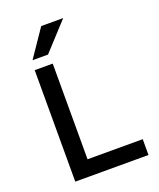

<svg xmlns="http://www.w3.org/2000/svg" viewBox="-168 -1040 945 1141"><g transform="rotate(-20 305.0 -469.0)"><path d="M107 0V-705H221V-100H570V0ZM115 -765 233 -938H372L213 -765Z"/></g></svg>

Font: Nunito Sans 6pt SemiBold
Style: Regular
Weight: 600
Version: Version 3.101;gftools[0.9.27]